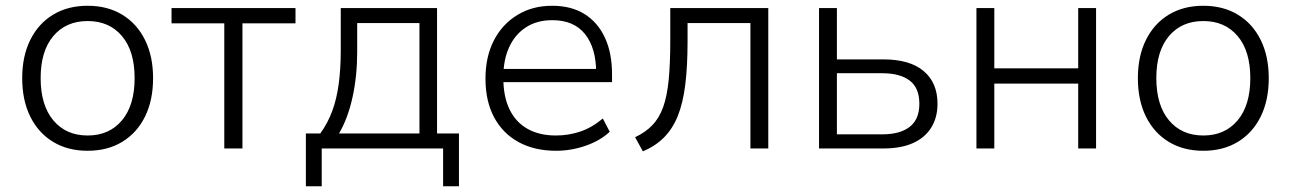

<svg xmlns="http://www.w3.org/2000/svg" viewBox="-20 -515 4478 666"><path d="M284 8Q215 8 164 -23Q113 -54 85 -110.5Q57 -167 57 -244Q57 -320 85 -376.5Q113 -433 164 -464Q215 -495 284 -495Q353 -495 404 -464Q455 -433 483 -376.5Q511 -320 511 -244Q511 -167 483 -110.5Q455 -54 404 -23Q353 8 284 8ZM284 -45Q359 -45 403 -97.5Q447 -150 447 -244Q447 -338 403 -390Q359 -442 284 -442Q209 -442 165 -390Q121 -338 121 -244Q121 -150 165 -97.5Q209 -45 284 -45Z M758 0V-434H575V-487H1005V-434H821V0Z M1041 131V-52H1091Q1117 -88 1132.5 -130Q1148 -172 1155 -224.5Q1162 -277 1162 -341V-487H1496V-52H1572V131H1517V0H1096V131ZM1156 -52H1435V-435H1219V-334Q1219 -252 1203 -178.5Q1187 -105 1156 -52Z M1909 8Q1834 8 1779 -22Q1724 -52 1694 -108Q1664 -164 1664 -242Q1664 -318 1693 -374.5Q1722 -431 1774.5 -463Q1827 -495 1895 -495Q1962 -495 2008 -466Q2054 -437 2078.5 -384Q2103 -331 2103 -257V-230H1709V-276H2066L2048 -262Q2048 -348 2009.5 -396.5Q1971 -445 1896 -445Q1842 -445 1804 -420Q1766 -395 1746 -351Q1726 -307 1726 -249V-243Q1726 -180 1747.5 -135.5Q1769 -91 1810 -68Q1851 -45 1908 -45Q1952 -45 1992.5 -58.5Q2033 -72 2071 -104L2095 -58Q2062 -27 2011.5 -9.5Q1961 8 1909 8Z M2210 10 2183 -39Q2219 -56 2243 -81Q2267 -106 2280.5 -144Q2294 -182 2299.5 -238Q2305 -294 2305 -373V-487H2645V0H2583V-435H2365V-372Q2365 -285 2357 -221Q2349 -157 2331 -112.5Q2313 -68 2283 -38Q2253 -8 2210 10Z M2821 0V-487H2883V-309H3044Q3136 -309 3184 -268.5Q3232 -228 3232 -155Q3232 -107 3210 -72Q3188 -37 3146.5 -18.5Q3105 0 3044 0ZM2883 -49H3040Q3102 -49 3135.5 -75Q3169 -101 3169 -155Q3169 -210 3135.5 -235.5Q3102 -261 3040 -261H2883Z M3367 0V-487H3429V-278H3720V-487H3782V0H3720V-225H3429V0Z M4154 8Q4085 8 4034 -23Q3983 -54 3955 -110.5Q3927 -167 3927 -244Q3927 -320 3955 -376.5Q3983 -433 4034 -464Q4085 -495 4154 -495Q4223 -495 4274 -464Q4325 -433 4353 -376.5Q4381 -320 4381 -244Q4381 -167 4353 -110.5Q4325 -54 4274 -23Q4223 8 4154 8ZM4154 -45Q4229 -45 4273 -97.5Q4317 -150 4317 -244Q4317 -338 4273 -390Q4229 -442 4154 -442Q4079 -442 4035 -390Q3991 -338 3991 -244Q3991 -150 4035 -97.5Q4079 -45 4154 -45Z"/></svg>

Font: Nunito Sans 11pt Light
Style: Regular
Weight: 300
Version: Version 3.101;gftools[0.9.27]